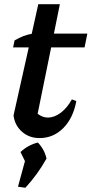

<svg xmlns="http://www.w3.org/2000/svg" viewBox="-20 -642 433 908"><path d="M167 11Q118 11 84 -19Q50 -49 44 -96L116 -418H42L49 -451Q92 -476 130 -482L161 -622H263L235 -483H393L380 -418H222L158 -104Q181 -86 206 -86Q237 -86 267 -108.5Q297 -131 320 -172L341 -164Q326 -83 279 -36Q232 11 167 11ZM65 241 98 120 77 77Q112 44 159 32Q190 64 200 108Q158 183 100 246Z"/></svg>

Font: Piazzolla SemiBold
Style: Italic
Weight: 600
Italic angle: -11.3°
Designer: Juan Pablo del Peral
Foundry: Huerta Tipografica
Version: Version 1.330